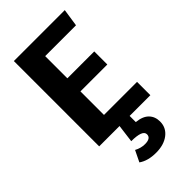

<svg xmlns="http://www.w3.org/2000/svg" viewBox="-286 -768 1101 1101"><g transform="rotate(-45 264.0 -217.5)"><path d="M488 0H320V50Q371 55 396 80.5Q421 106 421 146Q421 196 381.5 226.5Q342 257 278 257Q212 257 171 228L204 160Q235 177 268 177Q316 177 316 145Q316 109 224 109L238 0H73V-692H486L470 -585H220V-405H438V-299H220V-108H488Z"/></g></svg>

Font: FiraGO SemiBold
Style: Regular
Weight: 600
Designer: bBox Type
Foundry: bBox Type GmbH
Version: Version 1.001;PS 001.001;hotconv 1.0.88;makeotf.lib2.5.64775